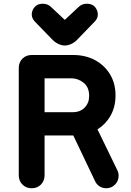

<svg xmlns="http://www.w3.org/2000/svg" viewBox="-20 -993 698 1023"><path d="M148.8 10Q119.2 10 99.6 -9.6Q80 -29.2 80 -59V-631.2Q80 -661 99.6 -680.5Q119.2 -700 148.8 -700H217.5V-59Q217.5 -29.2 198 -9.6Q178.5 10 148.8 10ZM189.2 -271.2V-395.2H367.5Q407.2 -395.2 431.1 -419.8Q455 -444.2 455 -482.2Q455 -528.5 425.5 -552.1Q396 -575.8 359.8 -575.8H188.8V-700H369.8Q435 -700 485.6 -673Q536.2 -646 565.9 -597.6Q595.5 -549.2 595.5 -484.8Q595.5 -420.5 566.5 -372.4Q537.5 -324.2 488.6 -297.8Q439.8 -271.2 380.2 -271.2ZM545.8 10Q526.5 10 510.9 0.1Q495.2 -9.8 487.2 -26.5L348.2 -318L479 -345.8L605 -86.5Q612 -72.8 612 -56.5Q612 -29.2 593 -9.6Q574 10 545.8 10ZM208.5 -973.2Q220 -973.2 231.6 -969Q243.2 -964.8 252.5 -955.2L372 -843.2H278.5L398 -955.2Q408 -964.8 419.2 -969Q430.5 -973.2 442 -973.2Q472 -973.2 486.6 -955.2Q501.2 -937.2 501.2 -916Q501.2 -904.8 496.8 -895.1Q492.2 -885.5 484.2 -877.5L389.8 -780Q375.5 -765.5 358 -758Q340.5 -750.5 325.2 -750.5Q310 -750.5 292.9 -758Q275.8 -765.5 260.8 -780L166.2 -877.5Q158.5 -885.5 153.9 -895.1Q149.2 -904.8 149.2 -916Q149.2 -937.2 164.2 -955.2Q179.2 -973.2 208.5 -973.2Z"/></svg>

Font: National Park
Style: Regular
Weight: 400
Designer: Andrea Herstowski, Ben Hoepner
Version: Version 1.009